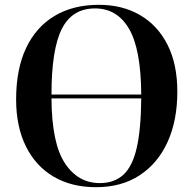

<svg xmlns="http://www.w3.org/2000/svg" viewBox="-20 -764 803 798"><path d="M379 14Q277 14 202.5 -30Q128 -74 87.5 -156Q47 -238 47 -351Q47 -477 88.5 -564.5Q130 -652 207 -698Q284 -744 391 -744Q489 -744 562.5 -701Q636 -658 676.5 -577.5Q717 -497 717 -383Q717 -263 676.5 -174Q636 -85 560.5 -35.5Q485 14 379 14ZM194 -371H567Q566 -559 516.5 -644Q467 -729 375 -729Q280 -729 237 -644Q194 -559 194 -371ZM395 -3Q455 -3 493 -38Q531 -73 548.5 -150.5Q566 -228 567 -355H194Q195 -169 249.5 -86Q304 -3 395 -3Z"/></svg>

Font: Literata 72pt SemiBold
Style: Regular
Weight: 600
Designer: Latin by Veronika Burian and Jose Scaglione. Greek by Irene Vlachou. Cyrillic by Vera Evstafieva.
Foundry: TypeTogether
Version: Version 3.002